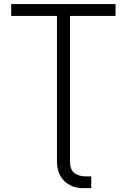

<svg xmlns="http://www.w3.org/2000/svg" viewBox="-20 -748 641 971"><path d="M334 0V66.4Q334 111.3 357.2 127.9Q380.4 144.5 416 144H441.4V203.6H400.9Q373 203.6 349.1 194.8Q325.2 186 306.6 168.7Q288.1 151.4 278.1 126Q268.1 100.6 268.1 66.9V0ZM36.6 -667.5V-727.5H564.5V-667.5H334V0H268.1V-667.5Z"/></svg>

Font: Inter Tight Light
Style: Regular
Weight: 300
Designer: Rasmus Andersson
Foundry: rsms
Version: Version 3.004